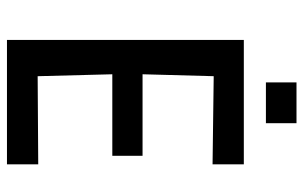

<svg xmlns="http://www.w3.org/2000/svg" viewBox="-184 -708 892 565"><g transform="rotate(90 262.5 -426.0)"><path d="M98 0V-697H464V-605L157 -609L206 -656L198 -360L152 -399H439V-310H152L198 -351L206 -42L157 -90L464 -92V0ZM223 -762V-852H343V-762Z"/></g></svg>

Font: Ruda SemiBold
Style: Regular
Weight: 600
Designer: Mariela Monsalve and Angelina Sanchez
Foundry: Mariela Monsalve and Angelina Sanchez
Version: Version 2.001